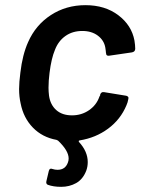

<svg xmlns="http://www.w3.org/2000/svg" viewBox="-20 -539 555 744"><path d="M368 -169V-172Q372 -184 383 -182L469 -168Q474 -167 476.5 -163.5Q479 -160 477 -154Q475 -142 470 -131Q447 -76 399 -40.5Q351 -5 289 5Q283 6 286 11Q320 48 320 89Q320 107 314 123Q301 156 275 170.5Q249 185 217 185Q187 185 165 177Q157 173 160 162L169 124Q172 111 184 116Q193 119 203 119Q233 119 243 91Q246 84 246 75Q246 45 205 6L199 3Q144 -7 107.5 -44.5Q71 -82 60 -138Q54 -164 54 -194Q54 -220 59 -258Q67 -327 89 -376Q118 -442 177 -480.5Q236 -519 311 -519Q387 -519 438.5 -480Q490 -441 501 -382Q504 -363 504 -350Q504 -344 500.5 -340.5Q497 -337 491 -336L402 -323H400Q391 -323 391 -333Q390 -336 390 -341Q390 -345 388 -355Q383 -383 359 -401Q335 -419 299 -419Q261 -419 233.5 -399.5Q206 -380 193 -346Q179 -313 172 -257Q168 -226 168 -199Q168 -184 170 -168Q175 -133 198 -112.5Q221 -92 259 -92Q296 -92 325 -112Q354 -132 365 -164Q366 -166 366.5 -167Q367 -168 368 -169Z"/></svg>

Font: Barlow SemiBold
Style: Italic
Weight: 600
Italic angle: -7°
Designer: Jeremy Tribby
Foundry: Tribby Type
Version: Version 1.408